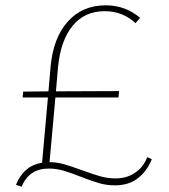

<svg xmlns="http://www.w3.org/2000/svg" viewBox="-20 -683 633 721"><path d="M550 -85Q532 -40 497.5 -13.5Q463 13 412 13Q381 13 353 5Q325 -3 284 -19Q246 -34 219 -42Q192 -50 164 -50Q126 -50 101 -33.5Q76 -17 61 18L40 11Q69 -61 138 -72L160 -317H65L67 -339L162 -340L170 -433Q180 -541 234.5 -602Q289 -663 377 -663Q451 -663 506 -616L489 -596Q441 -641 373 -641Q298 -641 253 -586.5Q208 -532 198 -432L190 -340L427 -341L425 -317H188L166 -74Q194 -74 221.5 -66Q249 -58 290 -43Q334 -27 360 -20Q386 -13 414 -13Q456 -13 487.5 -34.5Q519 -56 533 -93Z"/></svg>

Font: Ysabeau Extralight
Style: Regular
Weight: 200
Designer: Christian Thalmann (Catharsis Fonts)
Version: Version 0.003